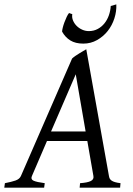

<svg xmlns="http://www.w3.org/2000/svg" viewBox="-37 -872 617 892"><path d="M181.2 -216.8 111.3 -54.2Q104.5 -39.1 118.9 -32.5Q133.3 -25.9 170.9 -21L168 0H-17.1L-14.2 -21Q16.6 -26.9 35.2 -33.4Q53.7 -40 60.1 -54.2L297.9 -600.1Q304.2 -606 313 -612.1Q321.8 -618.2 331.1 -623.8Q340.3 -629.4 348.9 -634.5Q357.4 -639.6 363.8 -643.1L469.2 -54.2Q470.2 -47.4 472.9 -42.2Q475.6 -37.1 481.4 -33Q487.3 -28.8 497.3 -25.9Q507.3 -22.9 522.9 -21L521 0H333L335 -21Q369.6 -23.4 384.8 -31Q399.9 -38.6 397 -54.2L368.7 -216.8ZM360.8 -261.2 314.9 -526.9 200.2 -261.2ZM503.4 -851.6Q504.9 -819.3 494.4 -786.6Q483.9 -753.9 463.4 -728Q442.9 -702.1 413.8 -685.8Q384.8 -669.4 350.1 -669.4Q313.5 -669.4 289.8 -684.1Q266.1 -698.7 251.5 -725.1Q251.5 -731 254.4 -742.9Q257.3 -754.9 262.2 -768.1Q267.1 -781.2 272.7 -793.2Q278.3 -805.2 283.7 -811.5L298.8 -806.2Q296.4 -791 302.2 -776.9Q308.1 -762.7 319.1 -751.7Q330.1 -740.7 345 -734.1Q359.9 -727.5 375.5 -727.5Q398.4 -727.5 416.7 -737.3Q435.1 -747.1 448.2 -763.4Q461.4 -779.8 468.8 -800.8Q476.1 -821.8 477.5 -844.2Z"/></svg>

Font: Gentium Plus
Style: Italic
Weight: 400
Italic angle: -8°
Designer: J. Victor Gaultney, Annie Olsen, Iska Routamaa
Foundry: SIL International
Version: Version 1.510